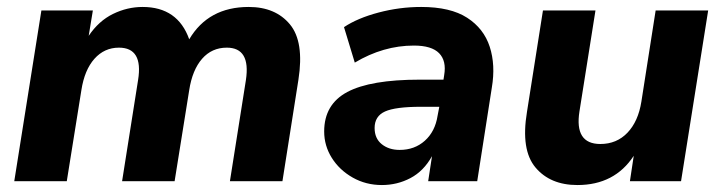

<svg xmlns="http://www.w3.org/2000/svg" viewBox="-20 -521 2076 552"><path d="M21 0 99 -491H247L235 -418Q264 -461 305 -481Q346 -501 390 -501Q491 -501 524 -408Q579 -501 695 -501Q772 -501 813.5 -451Q855 -401 838 -292L792 0H641L687 -291Q701 -384 632 -384Q589 -384 561 -352Q533 -320 524 -262L482 0H331L377 -291Q392 -384 322 -384Q280 -384 251.5 -352Q223 -320 214 -262L172 0Z M1078 11Q1032 11 994 -10.5Q956 -32 934 -67Q912 -102 912 -143Q912 -221 978.5 -256.5Q1045 -292 1187 -292H1255L1257 -305Q1264 -346 1242.5 -368Q1221 -390 1170 -390Q1082 -390 1000 -341L969 -443Q1008 -469 1068.5 -485Q1129 -501 1191 -501Q1275 -501 1323 -470Q1371 -439 1388 -386.5Q1405 -334 1394 -269L1352 0H1211L1222 -72Q1198 -29 1160 -9Q1122 11 1078 11ZM1129 -90Q1172 -90 1201.5 -116.5Q1231 -143 1238 -188L1243 -214H1190Q1117 -214 1087 -200.5Q1057 -187 1057 -153Q1057 -123 1077.5 -106.5Q1098 -90 1129 -90Z M1640 11Q1562 11 1519.5 -39.5Q1477 -90 1495 -199L1541 -491H1692L1646 -201Q1631 -107 1706 -107Q1753 -107 1784 -139.5Q1815 -172 1824 -229L1865 -491H2016L1938 0H1791L1802 -73Q1747 11 1640 11Z"/></svg>

Font: Nunito Sans ExtraBold
Style: Italic
Weight: 800
Italic angle: -9°
Designer: Vernon Adams
Foundry: Vernon Adams
Version: Version 3.006; ttfautohint (v1.8.3)